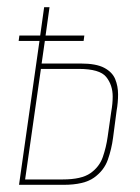

<svg xmlns="http://www.w3.org/2000/svg" viewBox="-20 -515 391 535"><path d="M33 0 90 -401H32L34 -416H92L103 -495H118L107 -416H215L213 -401H105L96 -338H205Q248 -338 270.5 -326Q293 -314 301 -294.5Q309 -275 309 -252Q309 -241 308 -229.5Q307 -218 305 -207L295 -131Q291 -100 280.5 -70Q270 -40 242 -20Q214 0 157 0ZM155 -15Q207 -15 232 -32.5Q257 -50 266.5 -77.5Q276 -105 280 -134L290 -204Q292 -215 293 -225.5Q294 -236 294 -246Q294 -278 276 -300.5Q258 -323 199 -323H94L50 -15Z"/></svg>

Font: Alumni Sans Pinstripe
Style: Italic
Weight: 400
Italic angle: -8°
Designer: Robert E. Leuschke
Foundry: Robert E. Leuschke
Version: Version 1.010; ttfautohint (v1.8.4.7-5d5b)